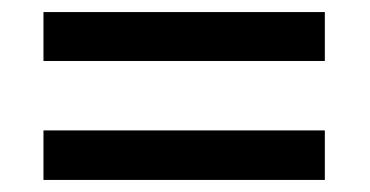

<svg xmlns="http://www.w3.org/2000/svg" viewBox="-20 -484 612 318"><path d="M52 -383V-464H518V-383ZM52 -186V-268H518V-186Z"/></svg>

Font: Noto Sans Telugu Medium
Style: Regular
Weight: 500
Designer: Jelle Bosma - Monotype Design Team
Foundry: Monotype Imaging Inc.
Version: Version 2.005; ttfautohint (v1.8.4.7-5d5b)